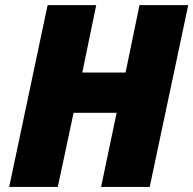

<svg xmlns="http://www.w3.org/2000/svg" viewBox="-20 -734 759 754"><path d="M16.1 0 167 -713.9H357.9L303.2 -449.2H473.1L527.8 -713.9H719.2L567.9 0H377L438 -291H269L207 0Z"/></svg>

Font: Open Sans ExtraBold
Style: Italic
Weight: 800
Italic angle: -12°
Designer: Monotype Design Team
Foundry: Monotype Imaging Inc.
Version: Version 3.000; ttfautohint (v1.8.4)